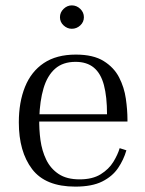

<svg xmlns="http://www.w3.org/2000/svg" viewBox="-20 -682 540 714"><path d="M260 12Q149 12 99.5 -53Q50 -118 50 -227Q50 -302 73 -359Q96 -416 143 -447.5Q190 -479 262 -479Q327 -479 365.5 -455Q404 -431 423 -394Q442 -357 448 -315Q454 -273 454 -237V-230H119L120 -257H378Q378 -322 366.5 -365.5Q355 -409 329 -430.5Q303 -452 261 -452Q214 -452 185 -426.5Q156 -401 142 -354Q128 -307 126 -242Q125 -201 130.5 -161Q136 -121 152 -88Q168 -55 198 -35Q228 -15 276 -15Q324 -15 354.5 -34Q385 -53 401.5 -80Q418 -107 425 -131L450 -123Q440 -88 419 -57Q398 -26 360 -7Q322 12 260 12ZM247 -575Q230 -575 216.5 -587.5Q203 -600 203 -618Q203 -636 216.5 -649Q230 -662 247 -662Q265 -662 278.5 -649Q292 -636 292 -618Q292 -600 278.5 -587.5Q265 -575 247 -575Z"/></svg>

Font: Frank Ruhl Libre Light
Style: Regular
Weight: 300
Designer: Yanek Iontef
Foundry: Fontef
Version: Version 6.003;gftools[0.9.30]